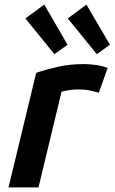

<svg xmlns="http://www.w3.org/2000/svg" viewBox="-20 -813 497 833"><path d="M17 0 137 -497Q178 -511 230 -523Q282 -535 344 -535Q368 -535 396.5 -531Q425 -527 447 -518L409 -411Q389 -416 369.5 -420.5Q350 -425 316 -425Q299 -425 280 -422Q261 -419 247 -415L147 0ZM400 -578 274 -733 355 -793 457 -619ZM216 -578 90 -733 172 -793 273 -619Z"/></svg>

Font: Ubuntu Sans
Style: Bold Italic
Weight: 700
Italic angle: -13.5°
Designer: Dalton Maag Ltd
Foundry: Dalton Maag Ltd
Version: Version 1.006